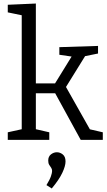

<svg xmlns="http://www.w3.org/2000/svg" viewBox="-20 -792 607 1087"><path d="M24 0V-43L115 -63L103 -46V-716L111 -704L24 -722V-765L183 -772V-307L168 -320H306L285 -309L391 -481L398 -470L316 -482V-525L535 -532V-489L446 -471L469 -486L347 -289L346 -313L495 -49L480 -62L562 -43V0H437L288 -272L304 -264H168L183 -273V-46L172 -63L259 -43V0ZM273 275 243 256Q262 225 268.5 205.5Q275 186 275 176Q275 165 269.5 157.5Q264 150 258.5 141Q253 132 253 117Q253 94 268.5 82Q284 70 302 70Q320 70 335.5 82.5Q351 95 351 122Q351 148 332.5 187Q314 226 273 275Z"/></svg>

Font: Bitter Thin
Style: Regular
Weight: 400
Version: Version 3.021